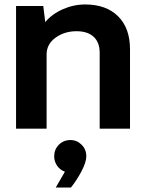

<svg xmlns="http://www.w3.org/2000/svg" viewBox="-20 -577 639 861"><path d="M362 -557Q456 -557 509.5 -504Q563 -451 563 -356V0H427V-340Q427 -387 400 -412Q373 -437 323 -437Q269 -437 229 -408Q189 -379 189 -333V0H52V-550H174L183 -478Q213 -514 261.5 -535.5Q310 -557 362 -557ZM271 193Q249 185 236 166Q223 147 223 124Q223 93 244 72Q265 51 296 51Q325 51 346 72Q367 93 367 124Q367 150 345.5 191Q324 232 298 264H230Z"/></svg>

Font: Oakes Grotesk
Style: Bold
Weight: 600
Designer: Samuel Oakes
Foundry: Samuel Oakes
Version: Version 1.000;PS 001.000;hotconv 1.0.88;makeotf.lib2.5.64775